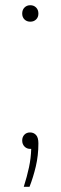

<svg xmlns="http://www.w3.org/2000/svg" viewBox="-20 -565 232 735"><path d="M71 150Q83.5 110.5 91 75.5Q98.5 40.5 99.5 5H96Q82.5 5 73.8 -4Q65 -13 65 -27Q65 -40.5 73.2 -49.2Q81.5 -58 95 -58Q109 -58 118 -48.2Q127 -38.5 127 -16Q127 30.5 117 72.5Q107 114.5 93 150ZM96 -482Q82.5 -482 73.8 -490.5Q65 -499 65 -513Q65 -527.5 73.8 -536.2Q82.5 -545 96 -545Q109.5 -545 118.2 -536.2Q127 -527.5 127 -513Q127 -499 118.2 -490.5Q109.5 -482 96 -482Z"/></svg>

Font: Encode Sans SmCnd Th
Style: Regular
Weight: 100
Width: 4
Designer: Multiple Designers
Foundry: Impallari Type
Version: Version 3.002; ttfautohint (v1.8.3) -l 8 -r 50 -G 200 -x 14 